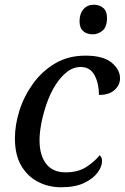

<svg xmlns="http://www.w3.org/2000/svg" viewBox="-20 -781 527 811"><path d="M238 10Q185 10 140.5 -13Q96 -36 69.5 -81.5Q43 -127 43 -197Q43 -253 62 -313.5Q81 -374 119 -427Q157 -480 212.5 -513Q268 -546 341 -546Q416 -546 451.5 -516.5Q487 -487 487 -450Q487 -422 464 -401Q441 -380 398 -380Q398 -428 379.5 -463Q361 -498 321 -498Q289 -498 262 -476.5Q235 -455 213.5 -420.5Q192 -386 177.5 -344.5Q163 -303 155 -262Q147 -221 147 -189Q147 -125 175 -89Q203 -53 257 -53Q310 -53 345 -76Q380 -99 401 -125Q411 -118 411 -100Q411 -78 392.5 -52.5Q374 -27 336 -8.5Q298 10 238 10ZM372 -636Q347 -636 331.5 -649.5Q316 -663 316 -691Q316 -723 332.5 -742Q349 -761 376 -761Q400 -761 416 -747.5Q432 -734 432 -706Q432 -667 413 -651.5Q394 -636 372 -636Z"/></svg>

Font: NotoSerif-Italic
Style: Regular
Weight: 400
Italic angle: -12°
Designer: Monotype Design Team
Foundry: Monotype Imaging Inc.
Version: Version 2.007; ttfautohint (v1.8) -l 8 -r 50 -G 200 -x 14 -D